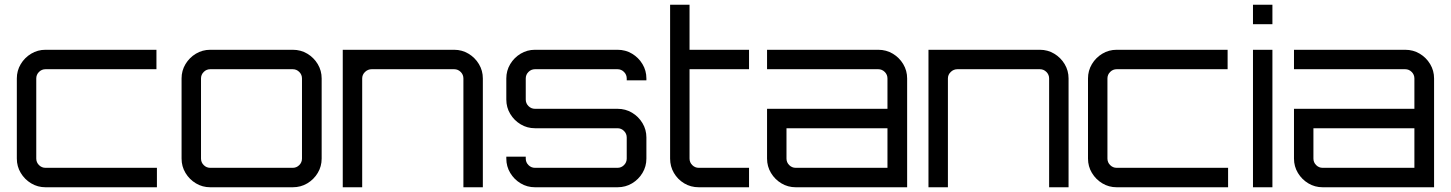

<svg xmlns="http://www.w3.org/2000/svg" viewBox="-20 -790 6121 810"><path d="M172 0Q139 0 111.5 -16.5Q84 -33 67.5 -60.5Q51 -88 51 -121V-459Q51 -492 67.5 -519.5Q84 -547 111.5 -563.5Q139 -580 172 -580H640V-498H172Q156 -498 144.5 -486.5Q133 -475 133 -459V-121Q133 -105 144.5 -93.5Q156 -82 172 -82H642V0H172Z M867 0Q834 0 806.5 -16.5Q779 -33 762.5 -60.5Q746 -88 746 -121V-459Q746 -492 762.5 -519.5Q779 -547 806.5 -563.5Q834 -580 867 -580H1215Q1249 -580 1276.5 -563.5Q1304 -547 1320.5 -519.5Q1337 -492 1337 -459V-121Q1337 -88 1320.5 -60.5Q1304 -33 1276.5 -16.5Q1249 0 1215 0H867ZM867 -82H1215Q1231 -82 1242.5 -93.5Q1254 -105 1254 -121V-459Q1254 -475 1242.5 -486.5Q1231 -498 1215 -498H867Q851 -498 839.5 -486.5Q828 -475 828 -459V-121Q828 -105 839.5 -93.5Q851 -82 867 -82Z M1426 0V-580H1896Q1929 -580 1956.5 -563.5Q1984 -547 2000.5 -519.5Q2017 -492 2017 -459V0H1935V-459Q1935 -475 1923.5 -486.5Q1912 -498 1896 -498H1548Q1532 -498 1520 -486.5Q1508 -475 1508 -459V0Z M2237 0Q2204 0 2176.5 -16.5Q2149 -33 2132.5 -60.5Q2116 -88 2116 -121V-129H2198V-121Q2198 -105 2209.5 -93.5Q2221 -82 2237 -82H2585Q2601 -82 2612.5 -93.5Q2624 -105 2624 -121V-210Q2624 -226 2612.5 -237.5Q2601 -249 2585 -249H2237Q2204 -249 2176.5 -265.5Q2149 -282 2132.5 -309.5Q2116 -337 2116 -370V-459Q2116 -492 2132.5 -519.5Q2149 -547 2176.5 -563.5Q2204 -580 2237 -580H2585Q2619 -580 2646.5 -563.5Q2674 -547 2690.5 -519.5Q2707 -492 2707 -459V-451H2624V-459Q2624 -475 2612.5 -486.5Q2601 -498 2585 -498H2237Q2221 -498 2209.5 -486.5Q2198 -475 2198 -459V-370Q2198 -354 2209.5 -342.5Q2221 -331 2237 -331H2585Q2619 -331 2646.5 -314.5Q2674 -298 2690.5 -270.5Q2707 -243 2707 -210V-121Q2707 -88 2690.5 -60.5Q2674 -33 2646.5 -16.5Q2619 0 2585 0H2237Z M2928 0Q2894 0 2866.5 -16.5Q2839 -33 2823 -60.5Q2807 -88 2807 -121V-770H2889V-580H3140V-498H2889V-121Q2889 -105 2900.5 -93.5Q2912 -82 2928 -82H3140V0H2928Z M3337 0Q3304 0 3276.5 -16.5Q3249 -33 3232.5 -60.5Q3216 -88 3216 -121V-331H3724V-459Q3724 -475 3712.5 -486.5Q3701 -498 3685 -498H3216V-580H3685Q3719 -580 3746.5 -563.5Q3774 -547 3790.5 -519.5Q3807 -492 3807 -459V0ZM3337 -82H3724V-249H3298V-121Q3298 -105 3309.5 -93.5Q3321 -82 3337 -82Z M3897 0V-580H4367Q4400 -580 4427.5 -563.5Q4455 -547 4471.5 -519.5Q4488 -492 4488 -459V0H4406V-459Q4406 -475 4394.5 -486.5Q4383 -498 4367 -498H4019Q4003 -498 3991 -486.5Q3979 -475 3979 -459V0Z M4691 0Q4658 0 4630.5 -16.5Q4603 -33 4586.5 -60.5Q4570 -88 4570 -121V-459Q4570 -492 4586.5 -519.5Q4603 -547 4630.5 -563.5Q4658 -580 4691 -580H5159V-498H4691Q4675 -498 4663.5 -486.5Q4652 -475 4652 -459V-121Q4652 -105 4663.5 -93.5Q4675 -82 4691 -82H5161V0H4691Z M5266 0V-580H5348V0ZM5266 -688V-770H5348V-688Z M5560 0Q5527 0 5499.5 -16.5Q5472 -33 5455.5 -60.5Q5439 -88 5439 -121V-331H5947V-459Q5947 -475 5935.5 -486.5Q5924 -498 5908 -498H5439V-580H5908Q5942 -580 5969.5 -563.5Q5997 -547 6013.5 -519.5Q6030 -492 6030 -459V0ZM5560 -82H5947V-249H5521V-121Q5521 -105 5532.5 -93.5Q5544 -82 5560 -82Z"/></svg>

Font: Orbitron
Style: Regular
Weight: 400
Designer: Matt McInerney
Foundry: The League of Moveable Type
Version: Version 2.001